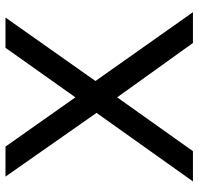

<svg xmlns="http://www.w3.org/2000/svg" viewBox="-32 -708 740 717"><g transform="rotate(-90 338.5 -350.0)"><path d="M37 -700H149L333 -439L518 -700H631L394 -364L651 0H536L333 -283L132 0H19L275 -360Z"/></g></svg>

Font: Montserrat arm2
Style: Regular
Weight: 400
Designer: Julieta Ulanovsky
Foundry: Julieta Ulanovsky
Version: Version 6.000